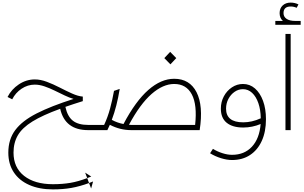

<svg xmlns="http://www.w3.org/2000/svg" viewBox="-20 -1001 2336 1477"><path d="M658 0Q480 0 443 -164Q308 -115 229.5 -66.5Q151 -18 117.5 39.5Q84 97 84 173Q84 288 165.5 352Q247 416 387 416Q461 416 522 405.5Q583 395 651 369L635 327L682 357Q666 364 651 369L665 407Q594 433 529.5 444.5Q465 456 387 456Q283 456 205.5 422Q128 388 86 324.5Q44 261 44 173Q44 71 97.5 -0.5Q151 -72 262 -128.5Q373 -185 546 -240Q515 -249 478 -266.5Q441 -284 401.5 -303.5Q362 -323 322.5 -336.5Q283 -350 248 -350Q193 -350 146 -318.5Q99 -287 74 -237L38 -255Q68 -314 125 -352Q182 -390 248 -390Q292 -390 341 -371.5Q390 -353 439.5 -327.5Q489 -302 534.5 -281.5Q580 -261 617 -258V-223Q580 -212 546.5 -200.5Q513 -189 483 -179Q499 -105 540.5 -72.5Q582 -40 658 -40H665V0ZM696 395 681 449 665 407Q680 401 696 395Z M665 0V-40H781Q809 -100 827 -167Q845 -234 857 -302L901 -317Q879 -182 840 -79Q862 -67 885 -59Q908 -51 930 -47Q1023 -223 1121 -309Q1219 -395 1320 -395Q1439 -395 1492 -291.5Q1545 -188 1516 0H990Q903 0 825 -41Q816 -20 806 0ZM1320 -355Q1234 -355 1146 -278Q1058 -201 972 -41Q981 -40 990 -40H1481Q1498 -195 1455.5 -275Q1413 -355 1320 -355ZM1291 -506 1244 -554 1289 -602 1336 -554Z M1849 -355Q1902 -355 1941.5 -320.5Q1981 -286 2003.5 -225Q2026 -164 2026 -84Q2026 12 1994 82.5Q1962 153 1903.5 191.5Q1845 230 1765 230Q1726 230 1680.5 216Q1635 202 1596 178L1618 144Q1652 165 1691.5 177.5Q1731 190 1765 190Q1860 190 1918 127.5Q1976 65 1985 -47Q1954 -34 1920 -27Q1886 -20 1851 -20Q1769 -20 1724 -56.5Q1679 -93 1679 -165Q1679 -217 1702 -260Q1725 -303 1764 -329Q1803 -355 1849 -355ZM1719 -165Q1719 -60 1851 -60Q1884 -60 1917.5 -67.5Q1951 -75 1986 -91Q1985 -157 1967.5 -207.5Q1950 -258 1919.5 -286.5Q1889 -315 1849 -315Q1814 -315 1784.5 -294.5Q1755 -274 1737 -240Q1719 -206 1719 -165Z M2176 -740H2216V0H2176ZM2098 -810V-840H2156Q2131 -863 2131 -900Q2131 -937 2154.5 -959Q2178 -981 2216 -981Q2248 -981 2276 -967L2262 -941Q2240 -951 2216 -951Q2161 -951 2161 -900Q2161 -872 2184.5 -856Q2208 -840 2251 -840H2293V-810Z"/></svg>

Font: Readex Pro Light
Style: Regular
Weight: 300
Designer: Bonnie Shaver-Troup, Thomas Jockin
Foundry: Lexend
Version: Version 1.200; ttfautohint (v1.8.3)